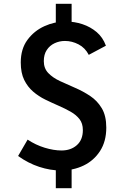

<svg xmlns="http://www.w3.org/2000/svg" viewBox="-20 -881 652 1008"><path d="M299 14Q244 14 186 -5Q128 -24 75 -62L125 -148Q167 -120 214.5 -105.5Q262 -91 303 -91Q352 -91 383.5 -119Q415 -147 415 -198Q415 -233 397.5 -255.5Q380 -278 351 -294.5Q322 -311 287.5 -326Q253 -341 218 -358Q183 -375 154 -400Q125 -425 107 -461.5Q89 -498 89 -553Q89 -624 124 -671.5Q159 -719 213 -743.5Q267 -768 325 -768Q371 -768 413 -754Q455 -740 487.5 -712.5Q520 -685 536 -641L446 -593Q427 -630 392.5 -648Q358 -666 321 -666Q292 -666 266.5 -654Q241 -642 225.5 -618.5Q210 -595 210 -560Q210 -522 233.5 -497.5Q257 -473 294.5 -455.5Q332 -438 374 -420Q416 -402 453.5 -377Q491 -352 514.5 -312.5Q538 -273 538 -211Q538 -139 505.5 -88.5Q473 -38 419 -12Q365 14 299 14ZM273 107V-37H356V107ZM273 -729V-861H356V-729Z"/></svg>

Font: Yaldevi ExtraLight SemiBold
Style: Regular
Weight: 600
Version: Version 1.100